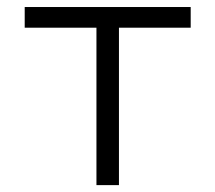

<svg xmlns="http://www.w3.org/2000/svg" viewBox="-20 -538 626 558"><path d="M260.3 0V-457.5H51.8V-517.6H534.2V-457.5H325.7V0Z"/></svg>

Font: Cascadia Code NF Light
Style: Regular
Weight: 300
Monospace: yes
Designer: Aaron Bell
Foundry: Saja Typeworks
Version: Version 2404.023; ttfautohint (v1.8.4)